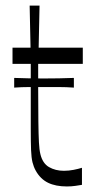

<svg xmlns="http://www.w3.org/2000/svg" viewBox="-20 -654 339 689"><path d="M220 15.1Q179.7 15.1 152.4 1.8Q125 -11.6 108.4 -41.3Q100.6 -55.4 96.6 -71.6Q92.6 -87.9 91.5 -115.2Q90.4 -142.6 90.4 -190.6Q90.4 -224.1 90.4 -262.4Q90.4 -300.6 90.4 -335.4Q90.4 -370.1 90.4 -394.5Q90.4 -418.9 90.4 -424.7H24.9V-482.9H89.6L86.4 -634H121.9L118.7 -482.9H277.1V-424.7H117Q117 -401.4 117 -380Q117 -358.6 117 -339.7Q117.1 -265.1 117.7 -217.8Q118.3 -170.4 119.7 -143.4Q121.1 -116.3 124.9 -101Q132.9 -67.7 155.9 -54.4Q178.9 -41.1 209.4 -41.1Q227 -41.1 244.1 -44.5Q261.3 -47.9 274.1 -51.9V9.3Q265.9 10.6 251.2 12.9Q236.6 15.1 220 15.1ZM30.9 -339.6V-374.4Q57.7 -373.4 84.1 -372.9Q110.4 -372.4 137.1 -372.4Q164.9 -372.4 191.6 -372.9Q218.4 -373.4 245.1 -374.4V-339.6Q218.4 -341.6 191.6 -341.6Q164.9 -341.6 137.1 -341.6Q110.4 -341.6 84 -341.6Q57.6 -341.6 30.9 -339.6Z"/></svg>

Font: Ojuju ExtraLight
Style: Regular
Weight: 200
Designer: Chisaokwu Joboson, Mirko Velimirovic
Foundry: Udi Foundry
Version: Version 1.000